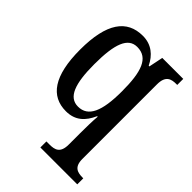

<svg xmlns="http://www.w3.org/2000/svg" viewBox="-225 -650 990 990"><g transform="rotate(45 269.5 -155.5)"><path d="M255 235H524V191H520C482 191 450 183 450 124V-420C450 -483 482 -492 519 -492H526V-536H373L357 -458H352C327 -510 285 -546 222 -546C106 -546 43 -460 43 -267C43 -75 106 10 216 10C284 10 322 -28 348 -86H352C349 -59 348 1 348 40V121C348 183 316 191 278 191H255ZM243 -51C175 -51 148 -122 148 -266C148 -414 175 -485 242 -485C323 -485 348 -409 348 -267C348 -121 317 -51 243 -51Z"/></g></svg>

Font: Noto Serif Devanagari Condensed Medium
Style: Regular
Weight: 500
Width: 3
Designer: Universal Thirst, Indian Type Foundry and the Monotype Design Team
Foundry: Monotype Imaging Inc.
Version: Version 2.004